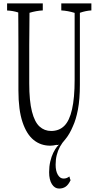

<svg xmlns="http://www.w3.org/2000/svg" viewBox="-20 -779 568 1109"><path d="M263.7 215.8Q263.7 183.1 270.3 154.3Q276.9 125.5 287.8 103.3Q298.8 81.1 311 65.9Q315.4 65.4 319.8 54.7Q313 61 306.6 57.6Q286.6 62.5 270.5 62.5Q215.3 62.5 174.8 29.8Q133.8 -2.9 110.1 -73.5Q86.4 -144 86.4 -255.9Q86.4 -385.3 86.4 -514.2Q85.9 -579.6 85.9 -639.2Q85.9 -670.9 85.4 -707Q53.2 -717.3 21 -718.3Q21 -743.2 21 -759.3Q21 -759.3 227.1 -759.3Q227.1 -744.1 227.1 -718.8Q189 -716.8 150.4 -705.1Q148.9 -584 148.9 -516.6Q148.9 -412.1 148.9 -297.4Q148.9 -195.3 164.6 -134.5Q180.2 -73.7 208.5 -48.1Q236.8 -22.5 275.4 -22.5Q321.3 -22.5 351.1 -51.8Q411.1 -110.4 411.1 -317.4Q411.1 -515.6 411.1 -704.6Q372.1 -716.8 334 -718.8Q334 -743.7 334 -759.3Q334 -759.3 507.8 -759.3Q507.8 -744.1 507.8 -718.8Q474.6 -716.8 441.4 -705.1Q441.4 -502 441.4 -289.1Q441.4 -205.6 430.2 -146.5Q418.9 -87.4 400.9 -49.3Q382.8 -5.4 357.9 24.9Q319.8 66.4 307.6 117.2Q301.3 142.6 301.3 172.4Q301.3 209 314.2 230.7Q327.1 252.4 346.7 252.4Q356.9 252.4 365 249.3Q373 246.1 380.9 240.2Q384.3 255.9 387.7 261.7Q375 288.6 359.1 299.3Q343.3 310.1 321.3 310.1Q295.9 310.1 279.8 284.7Q263.7 259.3 263.7 215.8Z"/></svg>

Font: Scarab Serif
Style: Light
Weight: 300
Designer: John Roberts
Foundry: Scarab
Version: 1.0